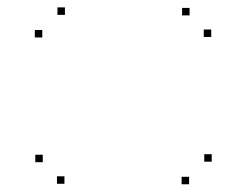

<svg xmlns="http://www.w3.org/2000/svg" viewBox="-20 -584 660 514"><path d="M486.2 -90.7V-110.7H466.2V-90.7ZM546.8 -151.2V-171.2H526.8V-151.2ZM153.8 -544.2V-564.2H133.8V-544.2ZM93.2 -483.7V-503.7H73.2V-483.7ZM545.5 -485V-505H525.5V-485ZM487.5 -542.8V-562.8H467.5V-542.8ZM94.5 -149.8V-169.8H74.5V-149.8ZM152.5 -92V-112H132.5V-92Z"/></svg>

Font: Monaspace Neon Dots Var
Style: Regular
Weight: 400
Designer: Riley Cran and the Lettermatic Team
Version: Version 1.100 (Monaspace Neon Dots)